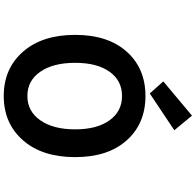

<svg xmlns="http://www.w3.org/2000/svg" viewBox="-30 -1016 1060 1040"><g transform="rotate(90 500.0 -496.0)"><path d="M168.9 -373Q168.9 -550.8 259.8 -652.3Q350.6 -753.9 500 -753.9Q649.4 -753.9 740.2 -652.3Q831.1 -550.8 831.1 -373Q831.1 -194.3 739.7 -90.3Q648.4 13.7 500 13.7Q351.6 13.7 260.3 -90.3Q168.9 -194.3 168.9 -373ZM368.7 -184.1Q417 -114.3 500 -114.3Q583 -114.3 631.8 -184.6Q680.7 -254.9 680.7 -373Q680.7 -491.2 631.8 -559.1Q583 -627 500 -627Q417 -627 368.7 -559.6Q320.3 -492.2 320.3 -373Q320.3 -253.9 368.7 -184.1ZM486.3 -777.3 420.9 -850.6 606.4 -1005.9 685.5 -910.2Z"/></g></svg>

Font: Gen Shin Gothic Monospace Bold
Style: Bold
Weight: 700
Designer: [Source Han Sans]
Ryoko NISHIZUKA  (kana & ideographs); Paul D. Hunt (Latin, Greek & Cyrillic); Wenlong ZHANG  (bopomofo
Version: Version 1.002.20150607